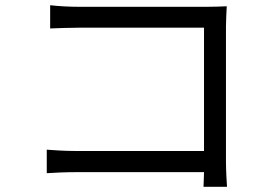

<svg xmlns="http://www.w3.org/2000/svg" viewBox="-20 -706 1040 735"><path d="M849 9C848 -7 845 -52 845 -88V-604C845 -628 847 -659 848 -682C828 -681 798 -680 774 -680H281C249 -680 205 -682 172 -686V-597C196 -598 245 -600 282 -600H761V-128H270C228 -128 185 -131 159 -133V-43C186 -45 231 -47 272 -47H761C760 -23 760 -2 759 9Z"/></svg>

Font: Noto Sans Mono CJK SC Regular
Style: Regular
Weight: 400
Designer: Ryoko NISHIZUKA (kana & ideographs); Paul D. Hunt (Latin, Greek & Cyrillic); Wenlong ZHANG (bopomofo); Sandoll Communica
Foundry: Adobe Systems Incorporated
Version: Version 1.005;PS 1.005;hotconv 1.0.96;makeotf.lib2.5.65012